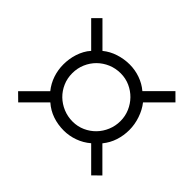

<svg xmlns="http://www.w3.org/2000/svg" viewBox="-130 -865 870 870"><g transform="rotate(45 305.0 -430.0)"><path d="M463.9 -428.2Q463.9 -459.5 451.9 -487.3Q439.9 -515.1 419.4 -536.1Q398.9 -557.1 371.1 -569.6Q343.3 -582 312 -582Q279.3 -582 251 -570.1Q222.7 -558.1 201.4 -537.1Q180.2 -516.1 168 -487.8Q155.8 -459.5 155.8 -426.8Q155.8 -394.5 168 -366.5Q180.2 -338.4 201.4 -317.6Q222.7 -296.9 251.2 -284.9Q279.8 -272.9 312 -272.9Q343.8 -272.9 371.6 -285.4Q399.4 -297.9 419.9 -319.1Q440.4 -340.3 452.1 -368.4Q463.9 -396.5 463.9 -428.2ZM543.9 -160.2 440.9 -263.2Q413.6 -239.7 380.1 -227.8Q346.7 -215.8 312 -215.8Q274.4 -215.8 240.7 -227.3Q207 -238.8 179.2 -263.2L76.2 -160.2L40 -195.8L143.1 -298.8Q121.1 -326.2 110.1 -358.9Q99.1 -391.6 99.1 -426.8Q99.1 -444.3 101.8 -462.2Q104.5 -480 110.1 -497.1Q115.7 -514.2 124.3 -530Q132.8 -545.9 145 -559.1L40 -664.1L76.2 -700.2L181.2 -595.2Q208 -617.2 242.4 -628.2Q276.9 -639.2 312 -639.2Q346.7 -639.2 379.4 -627.7Q412.1 -616.2 438 -594.2L543.9 -700.2L580.1 -664.1L476.1 -560.1Q497.1 -533.7 509 -498.5Q521 -463.4 521 -428.2Q521 -392.6 510.3 -359.4Q499.5 -326.2 477.1 -298.8L580.1 -195.8Z"/></g></svg>

Font: Charis SIL Afr
Style: Regular
Weight: 400
Foundry: SIL International
Version: Version 5.000